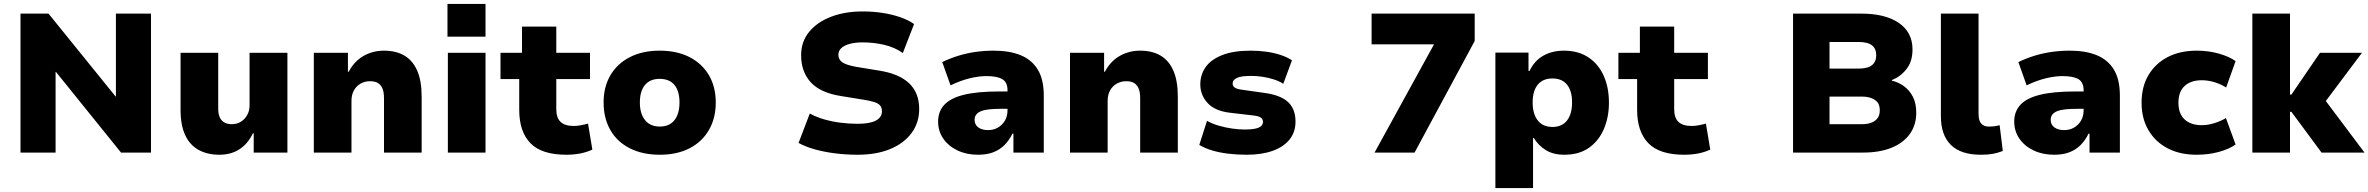

<svg xmlns="http://www.w3.org/2000/svg" viewBox="-20 -774 12015 974"><path d="M84 0V-705H226L566 -285H568V-705H746V0H594L264 -409H262V0Z M1093 11Q1032 11 987.5 -13.5Q943 -38 919.5 -88.5Q896 -139 896 -216V-506H1087V-223Q1087 -197 1094.5 -179.5Q1102 -162 1117.5 -153Q1133 -144 1156 -144Q1182 -144 1202 -156.5Q1222 -169 1234 -190.5Q1246 -212 1246 -238V-506H1438V0H1267V-98H1263Q1238 -45 1195 -17Q1152 11 1093 11Z M1572 0V-506H1745V-410H1749Q1776 -462 1823 -489.5Q1870 -517 1928 -517Q1989 -517 2031.5 -492Q2074 -467 2096.5 -415.5Q2119 -364 2119 -283V0H1928V-276Q1928 -307 1920 -325.5Q1912 -344 1897 -353Q1882 -362 1857 -362Q1831 -362 1809.5 -350Q1788 -338 1775.5 -315.5Q1763 -293 1763 -263V0Z M2250 -588V-754H2443V-588ZM2252 0V-506H2443V0Z M2853 11Q2728 11 2671 -47.5Q2614 -106 2614 -217V-373H2519V-506H2628V-639H2802V-506H2973V-373H2802V-220Q2802 -176 2824 -155.5Q2846 -135 2890 -135Q2908 -135 2926.5 -138.5Q2945 -142 2963 -147L2985 -15Q2954 -1 2921.5 5Q2889 11 2853 11Z M3327 11Q3240 11 3175.5 -21.5Q3111 -54 3076.5 -114Q3042 -174 3042 -254Q3042 -334 3077 -393Q3112 -452 3176 -484.5Q3240 -517 3326 -517Q3414 -517 3477.5 -484.5Q3541 -452 3576 -393Q3611 -334 3611 -254Q3611 -174 3576 -114Q3541 -54 3477.5 -21.5Q3414 11 3327 11ZM3327 -132Q3376 -132 3401.5 -164.5Q3427 -197 3427 -254Q3427 -312 3401.5 -343Q3376 -374 3326 -374Q3278 -374 3252 -343Q3226 -312 3226 -254Q3226 -197 3252.5 -164.5Q3279 -132 3327 -132Z M4331 11Q4273 11 4217 4Q4161 -3 4113 -16.5Q4065 -30 4031 -49L4088 -198Q4121 -180 4161 -168.5Q4201 -157 4244.5 -151.5Q4288 -146 4331 -146Q4393 -146 4423.5 -162.5Q4454 -179 4454 -209Q4454 -228 4444.5 -239Q4435 -250 4414.5 -256.5Q4394 -263 4362 -268L4245 -287Q4140 -304 4092 -357.5Q4044 -411 4044 -494Q4044 -562 4084 -611.5Q4124 -661 4194.5 -688.5Q4265 -716 4357 -716Q4408 -716 4457 -708.5Q4506 -701 4547.5 -686.5Q4589 -672 4617 -652L4560 -505Q4519 -534 4466 -546.5Q4413 -559 4355 -559Q4319 -559 4291 -551.5Q4263 -544 4248 -530Q4233 -516 4233 -496Q4233 -472 4253 -458Q4273 -444 4323 -435L4439 -416Q4541 -400 4592 -351.5Q4643 -303 4643 -221Q4643 -152 4604.5 -99.5Q4566 -47 4496 -18Q4426 11 4331 11Z M4941 11Q4883 11 4837 -11Q4791 -33 4765 -71Q4739 -109 4739 -157Q4739 -209 4771 -243Q4803 -277 4871 -293.5Q4939 -310 5048 -310H5113V-222H5059Q5026 -222 5000.5 -219.5Q4975 -217 4958 -210.5Q4941 -204 4932.5 -193Q4924 -182 4924 -166Q4924 -142 4942.5 -128Q4961 -114 4993 -114Q5020 -114 5042 -126.5Q5064 -139 5077.5 -161.5Q5091 -184 5091 -215V-316Q5091 -357 5064.5 -372.5Q5038 -388 4984 -388Q4946 -388 4900 -377Q4854 -366 4802 -341L4760 -459Q4799 -478 4841 -491Q4883 -504 4928 -510.5Q4973 -517 5021 -517Q5101 -517 5157.5 -494Q5214 -471 5244.5 -421Q5275 -371 5275 -289V0H5121V-96H5116Q5100 -63 5076.5 -39Q5053 -15 5020 -2Q4987 11 4941 11Z M5408 0V-506H5581V-410H5585Q5612 -462 5659 -489.5Q5706 -517 5764 -517Q5825 -517 5867.5 -492Q5910 -467 5932.5 -415.5Q5955 -364 5955 -283V0H5764V-276Q5764 -307 5756 -325.5Q5748 -344 5733 -353Q5718 -362 5693 -362Q5667 -362 5645.5 -350Q5624 -338 5611.5 -315.5Q5599 -293 5599 -263V0Z M6305 11Q6254 11 6209.5 5.5Q6165 0 6128.5 -11Q6092 -22 6064 -39L6103 -161Q6130 -146 6162.5 -136.5Q6195 -127 6229.5 -122Q6264 -117 6294 -117Q6343 -117 6365 -126.5Q6387 -136 6387 -155Q6387 -170 6376 -177.5Q6365 -185 6340 -188L6220 -202Q6143 -211 6106 -251.5Q6069 -292 6069 -346Q6069 -395 6096 -433.5Q6123 -472 6180 -494.5Q6237 -517 6325 -517Q6366 -517 6405 -511.5Q6444 -506 6477 -495Q6510 -484 6534 -468L6490 -349Q6470 -362 6442.5 -371Q6415 -380 6385 -384.5Q6355 -389 6327 -389Q6276 -389 6254.5 -378.5Q6233 -368 6233 -351Q6233 -337 6244 -329.5Q6255 -322 6279 -319L6392 -303Q6476 -292 6514 -256.5Q6552 -221 6552 -157Q6552 -104 6522 -66.5Q6492 -29 6436.5 -9Q6381 11 6305 11Z M6953 0 7287 -608 7290 -549H6938V-705H7461V-566L7156 0Z M7566 180V-507H7734V-414H7739Q7764 -466 7809 -491.5Q7854 -517 7914 -517Q7986 -517 8037 -483.5Q8088 -450 8115 -390.5Q8142 -331 8142 -253Q8142 -180 8116.5 -120Q8091 -60 8041 -24.5Q7991 11 7916 11Q7859 11 7821 -13Q7783 -37 7761 -74H7757V180ZM7856 -130Q7904 -130 7929.5 -163Q7955 -196 7955 -254Q7955 -313 7929.5 -344.5Q7904 -376 7855 -376Q7807 -376 7781 -344.5Q7755 -313 7755 -254Q7755 -196 7781 -163Q7807 -130 7856 -130Z M8524 11Q8399 11 8342 -47.5Q8285 -106 8285 -217V-373H8190V-506H8299V-639H8473V-506H8644V-373H8473V-220Q8473 -176 8495 -155.5Q8517 -135 8561 -135Q8579 -135 8597.5 -138.5Q8616 -142 8634 -147L8656 -15Q8625 -1 8592.5 5Q8560 11 8524 11Z M9076 0V-705H9421Q9544 -705 9613 -657.5Q9682 -610 9682 -523Q9682 -462 9651 -423Q9620 -384 9577 -368V-365Q9611 -357 9639 -336.5Q9667 -316 9684 -283Q9701 -250 9701 -202Q9701 -140 9668.5 -94.5Q9636 -49 9575.5 -24.5Q9515 0 9431 0ZM9261 -144H9426Q9444 -144 9458 -147Q9472 -150 9483 -156Q9494 -162 9501.5 -170.5Q9509 -179 9512.5 -190Q9516 -201 9516 -214Q9516 -228 9512.5 -239.5Q9509 -251 9501 -259Q9493 -267 9482 -272.5Q9471 -278 9457 -281Q9443 -284 9426 -284H9261ZM9261 -426H9408Q9455 -426 9476.5 -443.5Q9498 -461 9498 -494Q9498 -527 9476.5 -544Q9455 -561 9408 -561H9261Z M10028 11Q9927 11 9876.5 -39Q9826 -89 9826 -184V-705H10017V-196Q10017 -175 10022.5 -161Q10028 -147 10039.5 -139.5Q10051 -132 10069 -132Q10085 -132 10097 -133.5Q10109 -135 10124 -139L10140 -8Q10111 3 10086.5 7Q10062 11 10028 11Z M10400 11Q10342 11 10296 -11Q10250 -33 10224 -71Q10198 -109 10198 -157Q10198 -209 10230 -243Q10262 -277 10330 -293.5Q10398 -310 10507 -310H10572V-222H10518Q10485 -222 10459.5 -219.5Q10434 -217 10417 -210.5Q10400 -204 10391.5 -193Q10383 -182 10383 -166Q10383 -142 10401.5 -128Q10420 -114 10452 -114Q10479 -114 10501 -126.5Q10523 -139 10536.5 -161.5Q10550 -184 10550 -215V-316Q10550 -357 10523.5 -372.5Q10497 -388 10443 -388Q10405 -388 10359 -377Q10313 -366 10261 -341L10219 -459Q10258 -478 10300 -491Q10342 -504 10387 -510.5Q10432 -517 10480 -517Q10560 -517 10616.5 -494Q10673 -471 10703.5 -421Q10734 -371 10734 -289V0H10580V-96H10575Q10559 -63 10535.5 -39Q10512 -15 10479 -2Q10446 11 10400 11Z M11123 11Q11039 11 10976.5 -21.5Q10914 -54 10879 -113.5Q10844 -173 10844 -253Q10844 -334 10879 -393Q10914 -452 10976.5 -484.5Q11039 -517 11124 -517Q11184 -517 11236.5 -502Q11289 -487 11321 -464L11273 -330Q11247 -347 11214 -357Q11181 -367 11150 -367Q11094 -367 11062.5 -338Q11031 -309 11031 -253Q11031 -197 11062.5 -168Q11094 -139 11149 -139Q11181 -139 11214 -149.5Q11247 -160 11272 -175L11321 -41Q11289 -18 11236.5 -3.5Q11184 11 11123 11Z M11406 0V-705H11597V-294H11604L11749 -506H11962L11755 -230L11761 -285L11975 0H11757L11604 -207H11597V0Z"/></svg>

Font: Nunito Sans 7pt Black
Style: Regular
Weight: 900
Designer: Vernon Adams
Foundry: Vernon Adams
Version: Version 3.101;gftools[0.9.27]